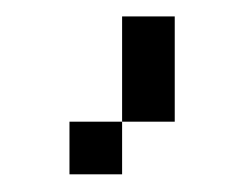

<svg xmlns="http://www.w3.org/2000/svg" viewBox="-20 -82 290 228"><path d="M125 -62.5V62.5H187.5V-62.5ZM125 62.5H62.5V125H125Z"/></svg>

Font: Medodica
Style: Regular
Weight: 400
Version: Version 001.000